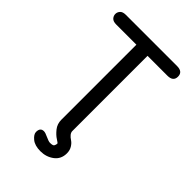

<svg xmlns="http://www.w3.org/2000/svg" viewBox="-239 -711 987 987"><g transform="rotate(45 254.5 -217.5)"><path d="M167 130.9Q167 99.6 193.4 99.6Q204.1 99.6 225.6 109.9Q247.1 120.1 257.8 120.1Q280.3 120.1 283.2 111.3Q287.1 103.5 287.1 95.7Q287.1 92.8 269 81.5Q251 70.3 232.9 47.9Q214.8 25.4 214.8 -4.9V-550.8H68.4Q45.9 -550.8 36.1 -561.5Q26.4 -572.3 26.4 -585.9Q26.4 -599.6 36.1 -610.4Q45.9 -621.1 68.4 -621.1H440.4Q482.4 -621.1 482.4 -585.9Q482.4 -550.8 440.4 -550.8H295.9V-3.9Q295.9 15.6 326.2 35.2Q337.9 43 347.7 59.1Q357.4 75.2 357.4 96.7Q357.4 138.7 326.2 162.1Q294.9 185.5 253.4 185.5Q211.9 185.5 189.5 167Q167 148.4 167 130.9Z"/></g></svg>

Font: Jura
Style: DemiBold
Weight: 600
Version: Version 2.5